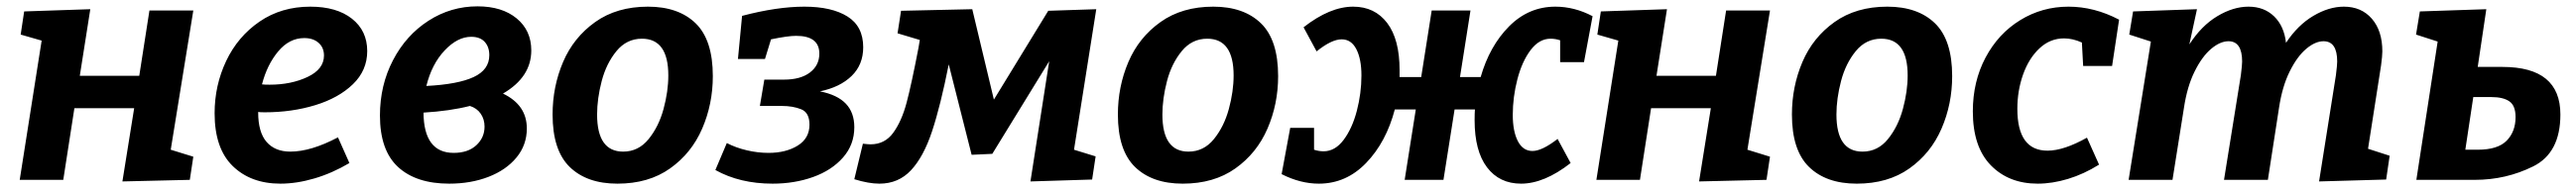

<svg xmlns="http://www.w3.org/2000/svg" viewBox="-20 -567 8101 599"><path d="M450 -534H588L517 -95L588 -73L577 0L365 5L402 -226H214L179 0H42L111 -439L45 -458L56 -531L264 -538L231 -328H418Z M792 -214V-213Q792 -150 818.5 -119.5Q845 -89 893 -89Q958 -89 1043 -134L1079 -53Q1025 -21 969 -4.5Q913 12 862 12Q769 12 712 -43.5Q655 -99 655 -210Q655 -298 691.5 -375Q728 -452 796.5 -499Q865 -546 956 -546Q1039 -546 1087 -508Q1135 -470 1135 -406Q1135 -345 1090 -301.5Q1045 -258 971.5 -235.5Q898 -213 813 -213Q798 -213 792 -214ZM804 -301Q812 -300 828 -300Q896 -300 947.5 -324.5Q999 -349 999 -392Q999 -417 982 -432Q965 -447 937 -447Q890 -447 855 -405Q820 -363 804 -301Z M1637 -162Q1637 -110 1604.5 -70.5Q1572 -31 1516.5 -9.5Q1461 12 1393 12Q1289 12 1232 -40.5Q1175 -93 1175 -203Q1175 -298 1216 -377Q1257 -456 1327.5 -501.5Q1398 -547 1482 -547Q1559 -547 1605 -509Q1651 -471 1651 -408Q1651 -324 1562 -272Q1637 -236 1637 -162ZM1321 -296Q1420 -301 1469.5 -324Q1519 -347 1519 -393Q1519 -419 1504.5 -435Q1490 -451 1462 -451Q1419 -451 1378.5 -408Q1338 -365 1321 -296ZM1504 -168Q1504 -191 1492 -208.5Q1480 -226 1458 -233Q1395 -217 1312 -212Q1313 -85 1407 -85Q1452 -85 1478 -109Q1504 -133 1504 -168Z M2222 -327Q2222 -239 2188.5 -161.5Q2155 -84 2087.5 -36Q2020 12 1922 12Q1826 12 1772 -40.5Q1718 -93 1718 -206Q1718 -294 1751 -371.5Q1784 -449 1852 -497.5Q1920 -546 2018 -546Q2114 -546 2168 -493.5Q2222 -441 2222 -327ZM1858 -206Q1858 -89 1940 -89Q1988 -89 2020 -128.5Q2052 -168 2067 -223.5Q2082 -279 2082 -329Q2082 -445 1999 -445Q1951 -445 1919 -406Q1887 -367 1872.5 -311.5Q1858 -256 1858 -206Z M2667 -166Q2667 -111 2631.5 -70.5Q2596 -30 2537.5 -9Q2479 12 2410 12Q2307 12 2230 -31L2266 -116Q2295 -101 2329.5 -93Q2364 -85 2397 -85Q2452 -85 2489 -108Q2526 -131 2526 -174Q2526 -212 2500 -222.5Q2474 -233 2439 -233H2370L2384 -316H2446Q2498 -316 2527.5 -338.5Q2557 -361 2557 -398Q2557 -454 2484 -454Q2458 -454 2405 -443L2386 -381H2301L2314 -517Q2424 -546 2510 -546Q2596 -546 2645.5 -515Q2695 -484 2695 -418Q2695 -363 2658.5 -327.5Q2622 -292 2559 -279Q2614 -268 2640.5 -240Q2667 -212 2667 -166Z M3428 -538 3358 -95 3426 -74 3415 -1 3221 5 3280 -374 3101 -82 3036 -79 2964 -364Q2938 -233 2911.5 -153Q2885 -73 2845.5 -30.5Q2806 12 2746 12Q2712 12 2667 -2L2694 -114Q2710 -112 2718 -112Q2763 -112 2789.5 -148.5Q2816 -185 2831.5 -243.5Q2847 -302 2869 -417L2873 -441L2803 -462L2814 -533L3038 -538L3106 -253L3277 -533Z M4000 -327Q4000 -239 3966.5 -161.5Q3933 -84 3865.5 -36Q3798 12 3700 12Q3604 12 3550 -40.5Q3496 -93 3496 -206Q3496 -294 3529 -371.5Q3562 -449 3630 -497.5Q3698 -546 3796 -546Q3892 -546 3946 -493.5Q4000 -441 4000 -327ZM3636 -206Q3636 -89 3718 -89Q3766 -89 3798 -128.5Q3830 -168 3845 -223.5Q3860 -279 3860 -329Q3860 -445 3777 -445Q3729 -445 3697 -406Q3665 -367 3650.5 -311.5Q3636 -256 3636 -206Z M4962 -371H4887V-440Q4872 -445 4857 -445Q4821 -445 4794 -409Q4767 -373 4752.5 -317Q4738 -261 4738 -205Q4738 -153 4754 -122Q4770 -91 4800 -91Q4830 -91 4879 -129L4920 -53Q4837 12 4764 12Q4696 12 4657 -39.5Q4618 -91 4618 -188Q4618 -211 4619 -222H4555L4520 0H4398L4433 -222H4367Q4340 -119 4277 -53.5Q4214 12 4128 12Q4070 12 4011 -18L4038 -164H4113V-95Q4128 -90 4143 -90Q4179 -90 4206 -126Q4233 -162 4247.5 -217.5Q4262 -273 4262 -329Q4262 -381 4246 -412Q4230 -443 4200 -443Q4168 -443 4121 -405L4080 -481Q4163 -546 4236 -546Q4304 -546 4343 -494.5Q4382 -443 4382 -346V-324H4450L4483 -534H4605L4572 -324H4637Q4665 -422 4726.5 -484Q4788 -546 4872 -546Q4932 -546 4989 -516Z M5409 -534H5547L5476 -95L5547 -73L5536 0L5324 5L5361 -226H5173L5138 0H5001L5070 -439L5004 -458L5015 -531L5223 -538L5190 -328H5377Z M6120 -327Q6120 -239 6086.5 -161.5Q6053 -84 5985.5 -36Q5918 12 5820 12Q5724 12 5670 -40.5Q5616 -93 5616 -206Q5616 -294 5649 -371.5Q5682 -449 5750 -497.5Q5818 -546 5916 -546Q6012 -546 6066 -493.5Q6120 -441 6120 -327ZM5756 -206Q5756 -89 5838 -89Q5886 -89 5918 -128.5Q5950 -168 5965 -223.5Q5980 -279 5980 -329Q5980 -445 5897 -445Q5849 -445 5817 -406Q5785 -367 5770.5 -311.5Q5756 -256 5756 -206Z M6325 -224Q6325 -92 6420 -92Q6471 -92 6544 -133L6582 -48Q6534 -18 6484.5 -3Q6435 12 6389 12Q6298 12 6241.5 -46Q6185 -104 6185 -216Q6185 -310 6225 -385.5Q6265 -461 6334 -503.5Q6403 -546 6486 -546Q6567 -546 6645 -505L6623 -359H6532L6528 -433Q6499 -446 6472 -446Q6428 -446 6394.5 -414.5Q6361 -383 6343 -332Q6325 -281 6325 -224Z M7428 -98 7496 -76 7485 -1 7274 5 7327 -330Q7331 -362 7331 -373Q7331 -437 7288 -437Q7262 -437 7233.5 -413Q7205 -389 7181.5 -341.5Q7158 -294 7148 -227L7113 0H6975L7028 -330Q7032 -362 7032 -373Q7032 -437 6989 -437Q6963 -437 6934.5 -413Q6906 -389 6882.5 -341.5Q6859 -294 6849 -227L6813 0H6675L6745 -436L6677 -458L6689 -531L6890 -538L6866 -427Q6904 -486 6954 -516Q7004 -546 7052 -546Q7101 -546 7132.5 -515.5Q7164 -485 7170 -432Q7207 -488 7256 -517Q7305 -546 7352 -546Q7407 -546 7440 -508Q7473 -470 7473 -405Q7473 -391 7469 -361Z M7851 -356Q8033 -356 8033 -206Q8033 -85 7947.5 -42.5Q7862 0 7764 0H7580L7647 -436L7579 -458L7591 -531L7800 -538L7773 -356ZM7773 -95Q7836 -95 7864 -123.5Q7892 -152 7892 -198Q7892 -234 7872.5 -247.5Q7853 -261 7816 -261H7759L7734 -95Z"/></svg>

Font: Bitter Pro
Style: Bold Italic
Weight: 700
Italic angle: -9°
Designer: Sol Matas, and Bitter project Authors
Foundry: Sol Matas
Version: Version 1.010